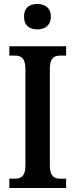

<svg xmlns="http://www.w3.org/2000/svg" viewBox="-20 -947 379 967"><path d="M168 -799C205 -799 236 -818 236 -863C236 -909 205 -927 168 -927C129 -927 101 -909 101 -863C101 -818 129 -799 168 -799ZM27 0H313V-47H284C254 -47 231 -59 231 -112V-600C231 -656 253 -667 284 -667H313V-714H27V-667H55C84 -667 108 -656 108 -601V-112C108 -58 84 -47 55 -47H27Z"/></svg>

Font: Noto Serif Condensed Semi
Style: Regular
Weight: 600
Width: 3
Designer: Monotype Design Team
Foundry: Monotype Imaging Inc.
Version: Version 1.002